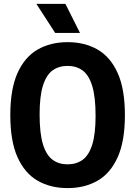

<svg xmlns="http://www.w3.org/2000/svg" viewBox="-20 -969 703 999"><path d="M331.7 9.7Q243 9.7 175.9 -28.7Q108.9 -67.2 71.2 -150.8Q33.6 -234.4 33.6 -370Q33.6 -505.6 71.2 -589.2Q108.9 -672.8 175.9 -711.3Q243 -749.7 331.7 -749.7Q420.5 -749.7 487.5 -711.3Q554.6 -672.8 592.2 -589.2Q629.9 -505.6 629.9 -370Q629.9 -234.4 592.2 -150.8Q554.6 -67.2 487.5 -28.7Q420.5 9.7 331.7 9.7ZM331.7 -113.9Q377.2 -113.9 409.8 -137.4Q442.3 -161 459.8 -216.1Q477.3 -271.3 477.3 -366.6Q477.3 -465.3 459.8 -521.9Q442.3 -578.5 409.8 -602.3Q377.2 -626.1 331.7 -626.1Q286.2 -626.1 253.7 -602.8Q221.1 -579.4 203.6 -524Q186.1 -468.7 186.1 -373.4Q186.1 -274.7 203.6 -218.1Q221.1 -161.5 253.7 -137.7Q286.2 -113.9 331.7 -113.9ZM267.2 -797.5 169.2 -948.9H320.3L396.3 -797.5Z"/></svg>

Font: Encode Sans Condensed Thin
Style: Regular
Weight: 100
Width: 3
Designer: Multiple Designers
Foundry: Impallari Type
Version: Version 3.002